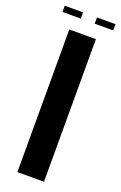

<svg xmlns="http://www.w3.org/2000/svg" viewBox="-158 -824 547 868"><g transform="rotate(20 116.0 -390.0)"><path d="M50 0V-686H178V0ZM149 -750V-780H238V-750ZM-6 -750V-780H82V-750Z"/></g></svg>

Font: AXENEO7
Style: Regular
Weight: 400
Designer: Hector Gatti, Simon Guibord
Foundry: Omnibus-Type, Jean-Christophe Thérien
Version: Version 1.000